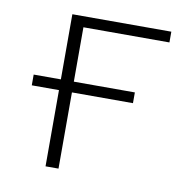

<svg xmlns="http://www.w3.org/2000/svg" viewBox="-62 -540 574 598"><g transform="rotate(10 225.5 -240.5)"><path d="M120 0V-241H34V-275H120V-481H433V-447H161V-275H354V-241H161V0Z"/></g></svg>

Font: Cantarell Light
Style: Regular
Weight: 300
Designer: Dave Crossland, Nikolaus Waxweiler, Florian Fecher, Jacques Le Bailly, Eben Sorkin, Alexei Vanyashin, Alexios Zavras, Em
Version: Version 0.303